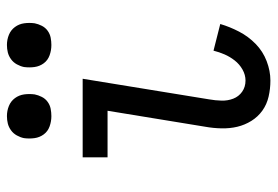

<svg xmlns="http://www.w3.org/2000/svg" viewBox="-140 -632 781 540"><g transform="rotate(-90 250.0 -362.5)"><path d="M293 8Q270 8 248 3Q226 -2 208.5 -14.5Q191 -27 179.5 -45.5Q168 -64 163 -85Q158 -106 158.5 -129.5Q159 -153 163 -175L208 -450H77V-520H298L240 -164Q237 -147 236.5 -129.5Q236 -112 242 -96.5Q248 -81 261.5 -71.5Q275 -62 293 -62Q309 -62 324 -70.5Q339 -79 349.5 -92.5Q360 -106 366.5 -121Q373 -136 377 -152L452 -133Q444 -106 430.5 -80Q417 -54 396 -33.5Q375 -13 347.5 -2.5Q320 8 293 8ZM393 -608Q378 -608 364 -613Q350 -618 341.5 -629.5Q333 -641 331 -655.5Q329 -670 331 -685Q333 -695 338.5 -705Q344 -715 353 -721.5Q362 -728 372 -730.5Q382 -733 393 -733Q408 -733 421.5 -727.5Q435 -722 443.5 -710.5Q452 -699 454 -684.5Q456 -670 454 -655Q452 -645 447 -635Q442 -625 433 -618.5Q424 -612 413.5 -610Q403 -608 393 -608ZM193 -608Q178 -608 164 -613Q150 -618 141.5 -629.5Q133 -641 131 -655.5Q129 -670 131 -685Q133 -695 138.5 -705Q144 -715 153 -721.5Q162 -728 172 -730.5Q182 -733 193 -733Q208 -733 221.5 -727.5Q235 -722 243.5 -710.5Q252 -699 254 -684.5Q256 -670 254 -655Q252 -645 247 -635Q242 -625 233 -618.5Q224 -612 213.5 -610Q203 -608 193 -608Z"/></g></svg>

Font: Iosevka Gothic
Style: Italic
Weight: 400
Italic angle: -9°
Monospace: yes
Designer: Belleve Invis
Foundry: Belleve Invis
Version: Version 15.5.1; ttfautohint (v1.8.4)